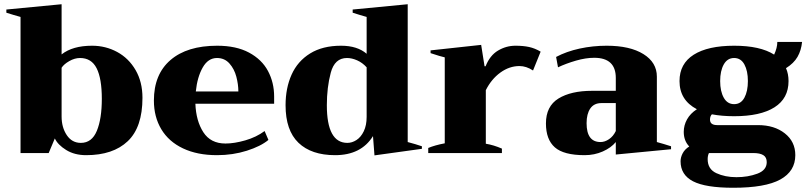

<svg xmlns="http://www.w3.org/2000/svg" viewBox="-20 -723 3809 907"><path d="M239 -69 210 0H77V-643Q44 -652 10 -663V-678L271 -703V-466Q323 -507 415 -507Q479 -507 533.5 -477.5Q588 -448 620.5 -392Q653 -336 653 -261Q653 -122 583.5 -56Q514 10 387 10Q332 10 292.5 -14.5Q253 -39 239 -69ZM461 -256Q461 -352 436.5 -400.5Q412 -449 358 -449Q333 -449 307.5 -434.5Q282 -420 271 -403V-173Q271 -121 295.5 -84.5Q320 -48 362 -48Q414 -48 437.5 -105Q461 -162 461 -256Z M1275 -233H903Q906 -152 940.5 -98.5Q975 -45 1045 -45Q1087 -45 1139 -60Q1191 -75 1230 -104L1248 -62Q1212 -32 1146 -11Q1080 10 1005 10Q912 10 844.5 -22Q777 -54 742 -112.5Q707 -171 707 -248Q707 -372 785.5 -439.5Q864 -507 1006 -507Q1096 -507 1156.5 -474.5Q1217 -442 1246 -387.5Q1275 -333 1275 -267ZM1106 -291Q1106 -324 1096.5 -360.5Q1087 -397 1064 -423Q1041 -449 1005 -449Q963 -449 937.5 -404Q912 -359 905 -291Z M1742 -80Q1686 10 1563 10Q1451 10 1390 -48.5Q1329 -107 1329 -226Q1329 -307 1357.5 -370.5Q1386 -434 1445 -470.5Q1504 -507 1591 -507Q1668 -507 1712 -469V-643Q1683 -651 1646 -663V-678L1906 -703V-52Q1944 -42 1973 -32V-20L1749 11ZM1712 -171V-405Q1692 -427 1667 -438Q1642 -449 1619 -449Q1561 -449 1542.5 -379.5Q1524 -310 1524 -226Q1524 -48 1621 -48Q1643 -48 1664 -61.5Q1685 -75 1698.5 -103Q1712 -131 1712 -171Z M2003 -24Q2034 -37 2081 -46V-452Q2062 -456 2014 -472V-485L2253 -511L2269 -410H2274Q2294 -461 2332.5 -484Q2371 -507 2415 -507Q2452 -507 2479.5 -501Q2507 -495 2534 -479L2498 -390Q2466 -411 2434 -411Q2386 -411 2343.5 -380Q2301 -349 2275 -297V-44Q2312 -38 2351 -21V0H2003Z M2559 -140Q2559 -221 2618 -257.5Q2677 -294 2777 -294H2889V-355Q2889 -450 2787 -450Q2747 -450 2700.5 -436.5Q2654 -423 2616 -405L2607 -454Q2656 -480 2718 -493.5Q2780 -507 2846 -507Q2956 -507 3019.5 -467.5Q3083 -428 3083 -361V-52Q3116 -43 3150 -32V-18L2889 7V-52Q2867 -25 2827.5 -7.5Q2788 10 2742 10Q2643 10 2601 -27Q2559 -64 2559 -140ZM2889 -104V-236H2821Q2786 -236 2768.5 -210.5Q2751 -185 2751 -141Q2751 -52 2817 -52Q2837 -52 2857 -65.5Q2877 -79 2889 -104Z M3737 10Q3737 86 3666 125Q3595 164 3444 164Q3313 164 3254 133.5Q3195 103 3195 39Q3195 20 3205 1Q3215 -18 3236 -31Q3210 -58 3210 -100Q3210 -131 3225.5 -159Q3241 -187 3272 -207Q3190 -250 3190 -340Q3190 -422 3257 -464.5Q3324 -507 3448 -507Q3571 -507 3637 -465Q3652 -497 3652 -525H3769Q3765 -485 3747.5 -454.5Q3730 -424 3693 -401Q3705 -374 3705 -340Q3705 -258 3638.5 -216Q3572 -174 3448 -174Q3390 -174 3343 -183Q3334 -174 3334 -158Q3334 -132 3368 -132H3561Q3638 -132 3687.5 -93Q3737 -54 3737 10ZM3382 -340Q3382 -292 3399 -261.5Q3416 -231 3448 -231Q3480 -231 3496.5 -261.5Q3513 -292 3513 -340Q3513 -388 3496.5 -418.5Q3480 -449 3448 -449Q3416 -449 3399 -418.5Q3382 -388 3382 -340ZM3602 43Q3602 20 3586 10Q3570 0 3539 0H3329Q3323 12 3323 29Q3323 76 3364 95Q3405 114 3459 114Q3513 114 3557.5 97.5Q3602 81 3602 43Z"/></svg>

Font: Trirong Black
Style: Regular
Weight: 900
Designer: Katatrad Team
Foundry: CadsonDemak
Version: Version 1.001